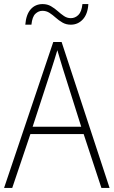

<svg xmlns="http://www.w3.org/2000/svg" viewBox="-20 -921 557 941"><path d="M477 0 390 -264H129L40 0H0L241 -715H282L517 0ZM288 -585Q282 -605 275 -628Q268 -651 261 -675Q254 -652 247 -629Q240 -606 233 -585L140 -300H378ZM104 -800Q108 -850 130.5 -875.5Q153 -901 189 -901Q212 -901 230 -890.5Q248 -880 263 -866.5Q278 -853 293.5 -842.5Q309 -832 327 -832Q348 -832 364 -847.5Q380 -863 384 -901H413Q410 -852 386 -826Q362 -800 327 -800Q304 -800 286 -810.5Q268 -821 253 -834.5Q238 -848 222.5 -858Q207 -868 188 -868Q169 -868 153.5 -853.5Q138 -839 134 -800Z"/></svg>

Font: Noto Sans Arabic SemCond ExtLt
Style: Regular
Weight: 200
Width: 4
Designer: Monotype Design Team, Nadine Chahine, Nizar Qandah and Khaled Hosny
Foundry: Monotype Imaging Inc.
Version: Version 2.012; ttfautohint (v1.8.4.7-5d5b)